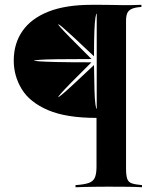

<svg xmlns="http://www.w3.org/2000/svg" viewBox="-20 -591 639 797"><path d="M293.5 186.3V177.4Q330.6 175 349.2 168.1Q367.7 161.3 374.2 145.2Q380.6 129 380.6 100.8V-101.6Q254.8 -101.6 179.4 -133.9Q104 -166.1 70.6 -220.6Q37.1 -275 37.1 -339.5Q37.1 -410.5 73.4 -462.5Q109.7 -514.5 181 -542.7Q252.4 -571 360.5 -571Q375.8 -571 396 -571Q416.1 -571 438.7 -570.6Q461.3 -570.2 483.9 -569.8Q506.5 -569.4 527.8 -569.8Q549.2 -570.2 566.9 -571V-562.1Q540.3 -560.5 526.6 -554Q512.9 -547.6 508.1 -535.9Q503.2 -524.2 503.2 -504.8V108.1Q503.2 137.1 508.1 151.2Q512.9 165.3 527.4 170.2Q541.9 175 569.4 177.4V186.3Q545.2 184.7 507.3 184.3Q469.4 183.9 429 183.9Q401.6 183.9 375.8 184.3Q350 184.7 329 185.1Q308.1 185.5 293.5 186.3ZM381.5 -138.7V-534.7Q379 -534.7 376.2 -518.1Q373.4 -501.6 371.8 -462.5Q370.2 -423.4 370.2 -357.3Q312.9 -411.3 281.9 -439.9Q250.8 -468.5 237.9 -479.4Q225 -490.3 221 -490.3Q222.6 -487.1 233.5 -474.6Q244.4 -462.1 274.2 -431.9Q304 -401.6 359.7 -346Q268.5 -346 216.9 -345.2Q165.3 -344.4 144.4 -342.7Q123.4 -341.1 120.2 -338.7Q123.4 -337.9 144.4 -336.3Q165.3 -334.7 216.9 -333.5Q268.5 -332.3 359.7 -332.3Q303.2 -276.6 273.4 -246Q243.5 -215.3 232.7 -202.8Q221.8 -190.3 221 -187.1Q224.2 -187.9 237.1 -198.4Q250 -208.9 281 -237.5Q312.1 -266.1 370.2 -321Q371 -255.6 372.2 -215.7Q373.4 -175.8 376.2 -157.3Q379 -138.7 381.5 -138.7Z"/></svg>

Font: Playfair 144pt SemiCondensed
Style: Bold
Weight: 700
Width: 4
Designer: Claus Eggers Sørensen
Foundry: Claus Eggers Sørensen
Version: Version 2.203